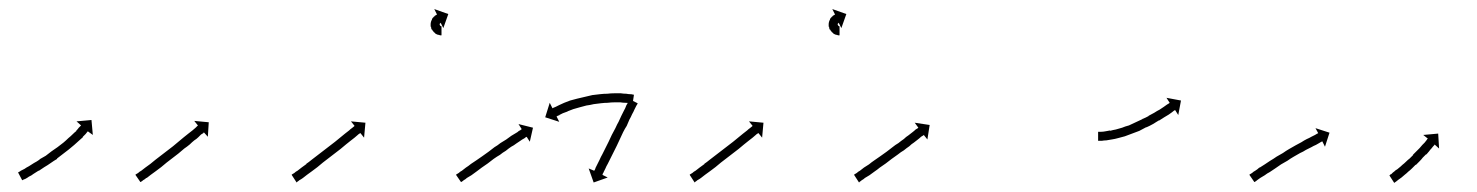

<svg xmlns="http://www.w3.org/2000/svg" viewBox="-20 -468 3262 424"><path d="M21 -88Q24 -89 26 -91Q30 -93 34 -95Q34 -95 34 -95Q34 -95 34 -95Q34 -95 34 -95Q34 -95 34 -95Q38 -98 44 -101Q44 -101 44 -101Q44 -101 44 -101Q44 -101 44 -101Q44 -101 44 -101Q49 -104 55 -108Q55 -108 55 -108Q55 -108 55 -108Q55 -108 55 -108Q55 -108 55 -108Q61 -111 68 -116Q68 -116 68 -116Q68 -116 68 -116Q67 -116 67 -116Q67 -116 67 -116Q74 -120 81 -124Q81 -124 81 -124Q81 -124 81 -124Q81 -124 81 -124Q81 -124 81 -124Q87 -129 94 -134Q94 -134 94 -134Q94 -134 94 -134Q94 -134 94 -134Q94 -134 94 -134Q101 -139 107 -143Q107 -143 107 -143Q107 -143 107 -143Q107 -143 107 -143Q107 -143 107 -143Q114 -148 120 -153Q120 -153 120 -153Q120 -153 120 -153Q120 -153 120 -153Q120 -153 120 -153Q126 -158 131 -163Q131 -163 131 -163Q131 -163 131 -163Q131 -163 131 -163Q131 -163 131 -163Q136 -167 141 -172Q141 -172 141 -172Q141 -172 141 -172Q141 -172 141 -172Q141 -172 141 -172Q145 -176 149 -179Q149 -179 148.5 -179Q148 -179 148 -179Q148 -179 148 -179Q148 -179 148 -179Q152 -183 154 -186Q154 -186 154 -186Q154 -186 154 -186Q154 -186 154 -186Q154 -186 154 -186Q156 -188 158 -190Q158 -190 158 -190Q158 -190 158 -190Q158 -190 158 -190Q158 -190 158 -190Q159 -191 159 -191L149 -200L182 -203L185 -170L174 -178Q174 -178 173 -177Q173 -177 173 -177Q173 -177 173 -177Q173 -177 173 -177Q173 -177 173 -177Q171 -175 169 -172Q169 -172 169 -172Q169 -172 169 -172Q169 -172 169 -172Q169 -172 169 -172Q166 -169 163 -166Q163 -166 163 -166Q163 -166 163 -165Q163 -165 163 -165Q163 -165 163 -165Q159 -161 154 -157Q154 -157 154 -157Q154 -157 154 -157Q154 -157 154 -157Q154 -157 154 -157Q150 -153 144 -148Q144 -148 144 -148Q144 -148 144 -148Q144 -148 144 -148Q144 -148 144 -148Q138 -143 132 -138Q132 -138 132 -138Q132 -138 132 -138Q132 -138 132 -138Q132 -138 132 -138Q126 -133 119 -128Q119 -128 119 -128Q119 -128 119 -128Q119 -128 119 -128Q119 -128 119 -128Q113 -123 106 -118Q106 -118 106 -117.5Q106 -117 106 -117Q106 -117 106 -117Q106 -117 106 -117Q99 -113 92 -108Q92 -108 92 -108Q92 -108 92 -108Q92 -108 92 -108Q92 -108 92 -108Q85 -103 78 -99Q78 -99 78 -99Q78 -99 78 -99Q78 -99 78 -99Q78 -99 78 -99Q72 -95 66 -91Q66 -91 65.5 -91Q65 -91 65 -91Q65 -91 65 -91Q65 -91 65 -91Q59 -87 54 -84Q54 -84 54 -84Q54 -84 54 -84Q54 -84 54 -84Q54 -84 54 -84Q49 -80 44 -78Q44 -78 44 -78Q44 -78 44 -78Q44 -78 44 -78Q44 -78 44 -78Q40 -75 36 -73Q33 -72 31 -71Q30 -70 29 -70L20 -87Q21 -88 21 -88Z M280 -83Q282 -84 285 -86Q288 -89 292 -91Q296 -94 301 -98Q306 -102 312 -106Q317 -110 323 -115Q330 -120 336 -125Q343 -130 349 -135Q356 -140 362 -145Q368 -150 374 -155Q380 -160 386 -165Q391 -169 396 -173Q401 -177 405 -180Q408 -183 412 -186Q414 -188 416 -190Q417 -190 417 -191L409 -201L441 -198L439 -166L430 -176Q430 -175 429 -174Q427 -173 424 -171Q421 -168 418 -165Q414 -161 409 -158Q404 -154 399 -149Q393 -144 387 -140Q381 -135 374 -129Q368 -124 361 -119Q355 -114 348 -109Q342 -104 336 -99Q329 -94 324 -90Q318 -86 313 -82Q308 -78 304 -75H303Q300 -72 296 -70Q294 -68 292 -67Q291 -66 290 -66L279 -82Q279 -82 280 -83Z M625 -83Q627 -84 630 -86Q633 -89 637 -91Q641 -94 646 -98Q651 -102 657 -106H656Q662 -110 668 -115Q675 -120 681 -125Q688 -130 694 -135Q701 -140 707 -145Q713 -150 720 -155Q726 -160 731 -164Q737 -169 742 -173Q746 -176 751 -180Q754 -183 757 -185Q760 -187 762 -189Q762 -189 763 -190L755 -200L787 -197L784 -164L776 -174Q775 -174 774 -173Q772 -172 770 -170Q767 -167 763 -164Q759 -161 754 -157Q749 -153 744 -149Q738 -144 732 -139Q726 -134 719 -129Q713 -124 706 -119Q700 -114 693 -109Q687 -104 681 -99Q674 -94 669 -90Q663 -86 658 -82Q653 -78 649 -75Q645 -72 641 -70Q639 -68 637 -67Q636 -66 635 -65L624 -82Q624 -82 625 -83ZM954 -390Q954 -390 954 -390Q954 -390 954 -390Q954 -390 954 -390Q954 -390 954 -390Q953 -390 952 -390Q952 -390 952 -390Q952 -390 952 -390Q952 -390 952 -390Q952 -390 952 -390Q951 -390 949 -391Q949 -391 949 -391Q949 -391 949 -391Q949 -391 949 -391Q949 -391 949 -391Q947 -391 945 -392Q945 -392 945 -392Q945 -392 945 -392Q945 -392 945 -392Q945 -392 945 -392Q943 -393 941 -394Q941 -394 941 -394Q941 -394 941 -395Q941 -395 941 -395Q941 -395 941 -395Q939 -396 937 -398Q937 -398 937 -398Q937 -398 937 -398Q937 -398 937 -398.5Q937 -399 937 -399Q935 -400 934 -403Q934 -403 934 -403Q934 -403 934 -403Q934 -403 933.5 -403Q933 -403 933 -403Q932 -406 932 -408Q932 -408 932 -408.5Q932 -409 932 -409Q932 -409 931.5 -409Q931 -409 931 -409Q931 -412 931 -414Q931 -414 931 -414.5Q931 -415 931 -415Q931 -415 931 -415Q931 -415 931 -415Q931 -418 932 -420Q932 -420 932 -420Q932 -420 932 -420Q932 -421 932 -421Q932 -421 932 -421Q933 -423 934 -425Q934 -425 934 -425Q934 -425 934 -426Q934 -426 934 -426Q934 -426 934 -426Q935 -428 936 -429Q936 -429 936.5 -429Q937 -429 937 -430Q937 -430 937 -430Q937 -430 937 -430Q938 -431 939 -432Q939 -432 939.5 -432Q940 -432 940 -432Q940 -433 940 -433Q940 -433 940 -433Q941 -434 942 -434Q942 -434 942 -434Q942 -434 942 -434Q942 -434 942 -434Q942 -434 942 -434Q943 -435 944 -435Q944 -435 944 -435Q944 -435 944 -435Q944 -435 944 -435Q944 -435 944 -435Q944 -436 945 -436L939 -448L970 -437L959 -406L953 -418Q953 -418 953 -418Q953 -418 953 -418Q953 -418 953 -418Q953 -418 953 -418Q953 -418 953 -418Q953 -418 953 -417Q953 -417 953 -417Q953 -417 953 -417Q953 -417 953 -417.5Q953 -418 953 -418Q953 -417 952 -417Q952 -417 952 -417Q952 -417 952 -417Q952 -417 952.5 -417Q953 -417 953 -417Q952 -417 952 -416Q952 -416 952 -416.5Q952 -417 952 -417Q952 -417 952 -417Q952 -417 952 -417Q952 -416 951 -416Q951 -416 951 -416Q951 -416 951 -416Q952 -416 952 -416Q952 -416 952 -416Q951 -416 951 -415Q951 -415 951 -415Q951 -415 951 -415Q951 -415 951 -415.5Q951 -416 951 -416Q951 -415 951 -414Q951 -414 951 -414Q951 -414 951 -414Q951 -414 951 -414.5Q951 -415 951 -415Q951 -414 951 -413Q951 -413 951 -413Q951 -413 951 -413Q951 -413 951 -413Q951 -413 951 -413Q951 -413 952 -412Q952 -412 951.5 -412Q951 -412 951 -412Q951 -412 951 -412.5Q951 -413 951 -413Q952 -412 952 -411Q952 -411 952 -411Q952 -411 952 -411Q952 -411 952 -411.5Q952 -412 952 -412Q952 -411 953 -411Q953 -411 953 -411Q953 -411 953 -411Q953 -411 952.5 -411Q952 -411 952 -411Q953 -411 954 -410Q954 -410 953.5 -410Q953 -410 953 -410Q953 -410 953 -410Q953 -410 953 -410Q954 -410 954 -410Q954 -410 954 -410Q954 -410 954 -410Q954 -410 954 -410Q954 -410 954 -410Q954 -410 955 -410Q955 -410 955 -410Q955 -410 954 -410Q954 -410 954 -410Q954 -410 954 -410Q955 -410 955 -410Q955 -410 955 -410Q955 -410 955 -410Q955 -410 955 -410Q955 -410 955 -410Q955 -410 955 -410V-390Q955 -390 954 -390Z M988 -83Q990 -84 993 -86Q996 -89 1000 -91Q1004 -94 1009 -98Q1014 -101 1020 -106Q1025 -109 1032 -114Q1039 -119 1045 -123Q1052 -128 1059 -133Q1066 -138 1072 -143Q1079 -147 1085 -152Q1092 -156 1098 -160Q1104 -164 1109 -168Q1114 -171 1119 -174Q1123 -176 1126 -179Q1129 -180 1131 -182Q1132 -182 1132 -183L1125 -194L1157 -186L1150 -155L1143 -166Q1142 -165 1141 -165Q1139 -163 1137 -162Q1133 -160 1129 -157Q1125 -154 1120 -151Q1115 -147 1109 -144Q1103 -140 1097 -135Q1090 -131 1084 -126Q1077 -122 1070 -117Q1064 -112 1057 -107Q1051 -103 1044 -98Q1037 -93 1032 -89Q1026 -85 1021 -81Q1016 -78 1011 -75Q1008 -72 1004 -70Q1002 -68 1000 -67Q999 -66 998 -66L987 -82Q987 -82 988 -83ZM1375 -239Q1375 -239 1375 -239Q1375 -239 1375 -239Q1375 -239 1375 -239Q1375 -239 1375 -239Q1373 -240 1370 -240Q1370 -240 1370 -240Q1370 -240 1370 -240Q1370 -240 1370 -240Q1370 -240 1370 -240Q1366 -241 1361 -241Q1361 -241 1361 -241Q1361 -241 1361 -241Q1361 -241 1361 -241Q1361 -241 1361 -241Q1356 -241 1350 -242Q1350 -242 1350 -242Q1350 -242 1350 -242Q1350 -242 1350 -242Q1350 -242 1350 -242Q1344 -242 1337 -242Q1337 -242 1337 -242Q1337 -242 1337 -242Q1337 -242 1337 -242Q1337 -242 1337 -242Q1330 -242 1322 -241Q1322 -241 1322 -241Q1322 -241 1322 -241Q1323 -241 1323 -241Q1323 -241 1323 -241Q1315 -241 1307 -240Q1307 -240 1307 -240Q1307 -240 1307 -240Q1307 -240 1307 -240Q1307 -240 1307 -240Q1299 -239 1291 -238Q1291 -238 1291 -238Q1291 -238 1291 -238Q1291 -238 1291 -238Q1291 -238 1291 -238Q1283 -236 1275 -235Q1275 -235 1275 -235Q1275 -235 1275 -235Q1275 -235 1275 -235Q1275 -235 1275 -235Q1267 -233 1260 -231Q1260 -231 1260 -231Q1260 -231 1260 -231Q1260 -231 1260 -231Q1260 -231 1260 -231Q1253 -229 1246 -227Q1246 -227 1246 -227Q1246 -227 1246 -227Q1246 -227 1246 -227Q1246 -227 1246 -227Q1239 -224 1233 -222Q1233 -222 1233 -222Q1233 -222 1233 -222Q1233 -222 1233.5 -222Q1234 -222 1234 -222Q1228 -220 1223 -218Q1223 -218 1223 -218Q1223 -218 1223 -218Q1223 -218 1223 -218Q1223 -218 1223 -218Q1219 -216 1215 -214Q1215 -214 1215 -214Q1215 -214 1215 -214Q1215 -214 1215.5 -214Q1216 -214 1216 -214Q1213 -213 1211 -212Q1211 -212 1211 -212Q1211 -212 1211 -212Q1211 -212 1211 -212Q1211 -212 1211 -212Q1210 -211 1209 -211L1215 -199L1184 -209L1194 -241L1200 -229Q1201 -229 1202 -230Q1202 -230 1202 -230Q1202 -230 1202 -230Q1202 -230 1202 -230Q1202 -230 1202 -230Q1204 -231 1207 -232Q1207 -232 1207 -232Q1207 -232 1207 -232Q1207 -232 1207 -232Q1207 -232 1207 -232Q1211 -234 1215 -236Q1215 -236 1215 -236Q1215 -236 1215 -236Q1215 -236 1215 -236Q1215 -236 1215 -236Q1220 -238 1226 -241Q1226 -241 1226 -241Q1226 -241 1226 -241Q1226 -241 1226 -241Q1226 -241 1226 -241Q1232 -243 1239 -246Q1239 -246 1239 -246Q1239 -246 1239 -246Q1239 -246 1239 -246Q1239 -246 1239 -246Q1247 -248 1254 -250Q1254 -250 1254 -250Q1254 -250 1254 -250Q1254 -250 1254 -250Q1254 -250 1254 -250Q1262 -252 1271 -254Q1271 -254 1271 -254Q1271 -254 1271 -254Q1271 -254 1271 -254Q1271 -254 1271 -254Q1279 -256 1288 -258Q1288 -258 1288 -258Q1288 -258 1288 -258Q1288 -258 1288 -258Q1288 -258 1288 -258Q1296 -259 1305 -260Q1305 -260 1305 -260Q1305 -260 1305 -260Q1305 -260 1305 -260Q1305 -260 1305 -260Q1313 -261 1321 -261Q1321 -261 1321 -261Q1321 -261 1321 -261Q1321 -261 1321 -261Q1321 -261 1321 -261Q1329 -262 1337 -262Q1337 -262 1337 -262Q1337 -262 1337 -262Q1337 -262 1337 -262Q1337 -262 1337 -262Q1344 -262 1351 -262Q1351 -262 1351 -262Q1351 -262 1351 -262Q1351 -262 1351 -262Q1351 -262 1351 -262Q1357 -261 1363 -261Q1363 -261 1363 -261Q1363 -261 1363 -261Q1363 -261 1363 -261Q1363 -261 1363 -261Q1368 -260 1372 -260Q1372 -260 1372 -260Q1372 -260 1372 -260Q1372 -260 1372 -260Q1372 -260 1372 -260Q1376 -260 1378 -259Q1378 -259 1378 -259Q1378 -259 1378 -259Q1378 -259 1378 -259Q1378 -259 1378 -259Q1379 -259 1380 -259L1377 -239Q1376 -239 1375 -239ZM1388 -239Q1387 -237 1385 -234Q1383 -230 1381 -226Q1379 -221 1376 -216Q1373 -209 1370 -204Q1367 -197 1364 -190Q1360 -184 1356 -176Q1352 -167 1349 -161Q1346 -154 1342 -146Q1339 -140 1335 -132Q1331 -124 1328 -118Q1325 -112 1322 -106Q1319 -101 1317 -96Q1316 -94 1315 -92Q1314 -90 1313 -88Q1313 -87 1312 -86Q1311 -85 1311 -83Q1311 -83 1310 -82L1322 -76L1291 -65L1280 -96L1292 -91Q1292 -91 1292.5 -91.5Q1293 -92 1293 -92Q1294 -94 1294.5 -95Q1295 -96 1295 -97Q1296 -99 1297 -101Q1298 -103 1299 -105Q1301 -109 1304 -115Q1307 -122 1310 -127Q1312 -131 1313.5 -134Q1315 -137 1317 -141Q1321 -149 1324 -155Q1328 -164 1331 -170Q1335 -177 1339 -185Q1343 -194 1346 -199Q1349 -206 1352 -212Q1355 -218 1358 -224Q1361 -229 1363 -235Q1365 -239 1367 -242Q1369 -246 1370 -247Q1370 -248 1370 -249L1388 -240Q1388 -239 1388 -239Z M1504 -83Q1506 -84 1509 -86Q1512 -89 1516 -91Q1520 -94 1525 -98Q1530 -102 1536 -106H1535Q1541 -110 1547 -115Q1554 -120 1560 -125Q1567 -130 1573 -135Q1580 -140 1586 -145Q1592 -150 1599 -155Q1605 -160 1610 -164Q1616 -169 1621 -173Q1625 -176 1630 -180Q1633 -183 1636 -185Q1639 -187 1641 -189Q1641 -189 1642 -190L1634 -200L1666 -197L1663 -164L1655 -174Q1654 -174 1653 -173Q1651 -172 1649 -170Q1646 -167 1642 -164Q1638 -161 1633 -157Q1628 -153 1623 -149Q1617 -144 1611 -139Q1605 -134 1598 -129Q1592 -124 1585 -119Q1579 -114 1572 -109Q1566 -104 1560 -99Q1553 -94 1548 -90Q1542 -86 1537 -82Q1532 -78 1528 -75Q1524 -72 1520 -70Q1518 -68 1516 -67Q1515 -66 1514 -65L1503 -82Q1503 -82 1504 -83ZM1833 -390Q1833 -390 1833 -390Q1833 -390 1833 -390Q1833 -390 1833 -390Q1833 -390 1833 -390Q1832 -390 1831 -390Q1831 -390 1831 -390Q1831 -390 1831 -390Q1831 -390 1831 -390Q1831 -390 1831 -390Q1830 -390 1828 -391Q1828 -391 1828 -391Q1828 -391 1828 -391Q1828 -391 1828 -391Q1828 -391 1828 -391Q1826 -391 1824 -392Q1824 -392 1824 -392Q1824 -392 1824 -392Q1824 -392 1824 -392Q1824 -392 1824 -392Q1822 -393 1820 -394Q1820 -394 1820 -394Q1820 -394 1820 -395Q1820 -395 1820 -395Q1820 -395 1820 -395Q1818 -396 1816 -398Q1816 -398 1816 -398Q1816 -398 1816 -398Q1816 -398 1816 -398.5Q1816 -399 1816 -399Q1814 -400 1813 -403Q1813 -403 1813 -403Q1813 -403 1813 -403Q1813 -403 1812.5 -403Q1812 -403 1812 -403Q1811 -406 1811 -408Q1811 -408 1811 -408.5Q1811 -409 1811 -409Q1811 -409 1810.5 -409Q1810 -409 1810 -409Q1810 -412 1810 -414Q1810 -414 1810 -414.5Q1810 -415 1810 -415Q1810 -415 1810 -415Q1810 -415 1810 -415Q1810 -418 1811 -420Q1811 -420 1811 -420Q1811 -420 1811 -420Q1811 -421 1811 -421Q1811 -421 1811 -421Q1812 -423 1813 -425Q1813 -425 1813 -425Q1813 -425 1813 -426Q1813 -426 1813 -426Q1813 -426 1813 -426Q1814 -428 1815 -429Q1815 -429 1815.5 -429Q1816 -429 1816 -430Q1816 -430 1816 -430Q1816 -430 1816 -430Q1817 -431 1818 -432Q1818 -432 1818.5 -432Q1819 -432 1819 -432Q1819 -433 1819 -433Q1819 -433 1819 -433Q1820 -434 1821 -434Q1821 -434 1821 -434Q1821 -434 1821 -434Q1821 -434 1821 -434Q1821 -434 1821 -434Q1822 -435 1823 -435Q1823 -435 1823 -435Q1823 -435 1823 -435Q1823 -435 1823 -435Q1823 -435 1823 -435Q1823 -436 1824 -436L1818 -448L1849 -437L1838 -406L1832 -418Q1832 -418 1832 -418Q1832 -418 1832 -418Q1832 -418 1832 -418Q1832 -418 1832 -418Q1832 -418 1832 -418Q1832 -418 1832 -417Q1832 -417 1832 -417Q1832 -417 1832 -417Q1832 -417 1832 -417.5Q1832 -418 1832 -418Q1832 -417 1831 -417Q1831 -417 1831 -417Q1831 -417 1831 -417Q1831 -417 1831.5 -417Q1832 -417 1832 -417Q1831 -417 1831 -416Q1831 -416 1831 -416.5Q1831 -417 1831 -417Q1831 -417 1831 -417Q1831 -417 1831 -417Q1831 -416 1830 -416Q1830 -416 1830 -416Q1830 -416 1830 -416Q1831 -416 1831 -416Q1831 -416 1831 -416Q1830 -416 1830 -415Q1830 -415 1830 -415Q1830 -415 1830 -415Q1830 -415 1830 -415.5Q1830 -416 1830 -416Q1830 -415 1830 -414Q1830 -414 1830 -414Q1830 -414 1830 -414Q1830 -414 1830 -414.5Q1830 -415 1830 -415Q1830 -414 1830 -413Q1830 -413 1830 -413Q1830 -413 1830 -413Q1830 -413 1830 -413Q1830 -413 1830 -413Q1830 -413 1831 -412Q1831 -412 1830.5 -412Q1830 -412 1830 -412Q1830 -412 1830 -412.5Q1830 -413 1830 -413Q1831 -412 1831 -411Q1831 -411 1831 -411Q1831 -411 1831 -411Q1831 -411 1831 -411.5Q1831 -412 1831 -412Q1831 -411 1832 -411Q1832 -411 1832 -411Q1832 -411 1832 -411Q1832 -411 1831.5 -411Q1831 -411 1831 -411Q1832 -411 1833 -410Q1833 -410 1832.5 -410Q1832 -410 1832 -410Q1832 -410 1832 -410Q1832 -410 1832 -410Q1833 -410 1833 -410Q1833 -410 1833 -410Q1833 -410 1833 -410Q1833 -410 1833 -410Q1833 -410 1833 -410Q1833 -410 1834 -410Q1834 -410 1834 -410Q1834 -410 1833 -410Q1833 -410 1833 -410Q1833 -410 1833 -410Q1834 -410 1834 -410Q1834 -410 1834 -410Q1834 -410 1834 -410Q1834 -410 1834 -410Q1834 -410 1834 -410Q1834 -410 1834 -410V-390Q1834 -390 1833 -390Z M1867 -83Q1869 -84 1872 -86Q1875 -89 1879 -91Q1883 -94 1888 -98Q1893 -101 1899 -105Q1905 -110 1911 -114Q1918 -119 1924 -123Q1931 -128 1938 -133Q1944 -138 1951 -143Q1957 -148 1964 -152Q1970 -157 1976 -161Q1981 -166 1986 -169Q1991 -173 1995 -176Q1999 -179 2002 -182Q2005 -184 2007 -185Q2008 -186 2008 -186L2000 -197L2033 -192L2028 -160L2020 -170Q2020 -170 2019 -169Q2017 -168 2014 -166Q2011 -163 2007 -160Q2003 -157 1998 -153Q1993 -150 1988 -145Q1982 -141 1976 -136Q1969 -132 1963 -127Q1956 -122 1949 -117Q1943 -112 1936 -107Q1929 -102 1923 -98Q1917 -93 1911 -89Q1905 -85 1900 -81Q1895 -78 1890 -75Q1887 -72 1883 -70Q1881 -68 1879 -67Q1878 -66 1877 -65L1866 -82Q1866 -82 1867 -83Z M2407 -177Q2407 -177 2407 -177Q2407 -177 2407 -177Q2407 -177 2407 -177Q2407 -177 2407 -177Q2409 -177 2412 -177Q2412 -177 2412 -177Q2412 -177 2412 -177Q2412 -177 2412 -177Q2412 -177 2412 -177Q2416 -177 2421 -178Q2421 -178 2421 -178Q2421 -178 2421 -178Q2421 -178 2421 -178Q2421 -178 2421 -178Q2426 -179 2432 -180Q2432 -180 2431.5 -179.5Q2431 -179 2431 -179Q2431 -179 2431 -179Q2431 -179 2431 -179Q2438 -181 2444 -182Q2444 -182 2444 -182Q2444 -182 2444 -182Q2444 -182 2444 -182Q2444 -182 2444 -182Q2451 -184 2458 -186Q2458 -186 2458 -186Q2458 -186 2458 -186Q2458 -186 2458 -186Q2458 -186 2458 -186Q2465 -189 2473 -191Q2473 -191 2473 -191Q2473 -191 2473 -191Q2473 -191 2473 -191Q2473 -191 2473 -191Q2480 -194 2488 -198Q2488 -198 2488 -198Q2488 -198 2488 -198Q2488 -198 2488 -198Q2488 -198 2488 -198Q2495 -201 2503 -205Q2503 -205 2503 -205Q2503 -205 2503 -205Q2503 -205 2502.5 -205Q2502 -205 2502 -205Q2510 -208 2517 -212Q2517 -212 2516.5 -212Q2516 -212 2516 -212Q2516 -212 2516 -212Q2516 -212 2516 -212Q2523 -216 2529 -219Q2529 -219 2529 -219Q2529 -219 2529 -219Q2529 -219 2529 -219Q2529 -219 2529 -219Q2535 -223 2541 -226Q2541 -226 2541 -226Q2541 -226 2541 -226Q2541 -226 2541 -226Q2541 -226 2541 -226Q2546 -229 2550 -232Q2550 -232 2550 -232Q2550 -232 2550 -232Q2550 -232 2550 -232Q2550 -232 2550 -232Q2554 -235 2557 -237Q2560 -239 2562 -240Q2563 -241 2563 -241L2556 -252L2588 -246L2582 -214L2575 -225Q2574 -224 2573 -224Q2571 -222 2568 -220Q2565 -218 2561 -215Q2561 -215 2561 -215Q2561 -215 2561 -215Q2561 -215 2561 -215Q2561 -215 2561 -215Q2556 -212 2551 -209Q2551 -209 2551 -209Q2551 -209 2551 -209Q2551 -209 2551 -209Q2551 -209 2551 -209Q2546 -206 2540 -202Q2540 -202 2539.5 -202Q2539 -202 2539 -202Q2539 -202 2539 -202Q2539 -202 2539 -202Q2533 -198 2526 -194Q2526 -194 2526 -194Q2526 -194 2526 -194Q2526 -194 2526 -194Q2526 -194 2526 -194Q2519 -190 2512 -187Q2512 -187 2512 -187Q2512 -187 2511 -187Q2511 -187 2511 -187Q2511 -187 2511 -187Q2504 -183 2496 -179Q2496 -179 2496 -179Q2496 -179 2496 -179Q2496 -179 2496 -179Q2496 -179 2496 -179Q2488 -176 2480 -173Q2480 -173 2480 -173Q2480 -173 2480 -173Q2480 -173 2480 -173Q2480 -173 2480 -173Q2472 -170 2464 -167Q2464 -167 2464 -167Q2464 -167 2464 -167Q2464 -167 2464 -167Q2464 -167 2464 -167Q2456 -165 2449 -163Q2449 -163 2449 -163Q2449 -163 2449 -163Q2449 -163 2449 -163Q2449 -163 2449 -163Q2442 -161 2435 -160Q2435 -160 2435 -160Q2435 -160 2435 -160Q2435 -160 2435 -160Q2435 -160 2435 -160Q2429 -159 2423 -158Q2423 -158 2423 -158Q2423 -158 2423 -158Q2423 -158 2423 -158Q2423 -158 2423 -158Q2418 -158 2413 -157Q2413 -157 2413 -157Q2413 -157 2413 -157Q2413 -157 2413 -157Q2413 -157 2413 -157Q2410 -157 2407 -157Q2407 -157 2407 -157Q2407 -157 2407 -157Q2407 -157 2407 -157Q2407 -157 2407 -157Q2406 -157 2405 -157V-177Q2406 -177 2407 -177Z M2740 -83Q2742 -84 2745 -86Q2748 -89 2752 -91Q2757 -94 2761 -98H2762Q2767 -101 2773 -105Q2779 -109 2785 -113Q2792 -117 2799 -122Q2806 -126 2813 -130Q2820 -135 2827 -139Q2834 -143 2841 -147Q2848 -151 2854 -154Q2860 -158 2866 -161Q2871 -163 2876 -166Q2880 -168 2884 -170Q2887 -172 2889 -173Q2890 -173 2891 -174L2885 -185L2916 -175L2906 -144L2900 -156Q2899 -155 2898 -155Q2896 -154 2893 -152Q2890 -150 2886 -148Q2881 -146 2876 -143Q2870 -140 2864 -137Q2858 -133 2851 -130Q2844 -126 2837 -122Q2830 -118 2823 -113Q2816 -109 2809 -105Q2803 -101 2796 -96Q2790 -92 2784 -88Q2778 -85 2773 -81Q2768 -78 2763 -75Q2759 -72 2756 -70Q2754 -68 2752 -67Q2751 -66 2750 -66L2739 -82Q2739 -82 2740 -83Z M3049 -81Q3050 -82 3052 -84V-83Q3054 -85 3056 -87Q3056 -87 3056 -87Q3056 -87 3056 -87Q3056 -87 3056 -87Q3056 -87 3056 -87Q3059 -89 3062 -92Q3062 -92 3062 -92Q3062 -92 3062 -92Q3062 -92 3062 -92Q3062 -92 3062 -92Q3066 -94 3069 -97Q3069 -97 3069 -97Q3069 -97 3069 -97Q3069 -97 3069 -97Q3069 -97 3069 -97Q3073 -100 3077 -104Q3077 -104 3077 -104Q3077 -104 3077 -104Q3077 -104 3077 -104Q3077 -104 3077 -104Q3081 -107 3085 -111Q3085 -111 3085 -111Q3085 -111 3085 -111Q3085 -111 3085 -111Q3085 -111 3085 -111Q3089 -115 3093 -118Q3093 -118 3093 -118Q3093 -118 3093 -118Q3093 -118 3093 -118Q3093 -118 3093 -118Q3097 -122 3101 -126Q3101 -126 3101 -126Q3101 -126 3100 -126Q3100 -126 3100 -126Q3100 -126 3100 -126Q3104 -130 3108 -134Q3108 -134 3108 -134Q3108 -134 3108 -134Q3108 -134 3108 -134Q3108 -134 3108 -134Q3111 -137 3115 -141Q3118 -144 3121 -148Q3124 -151 3126 -153Q3128 -156 3130 -158Q3131 -159 3132 -161Q3133 -161 3133 -162L3123 -170L3156 -173L3158 -140L3148 -149Q3148 -148 3147 -147Q3146 -146 3145 -145Q3143 -142 3141 -140Q3138 -137 3136 -134Q3133 -131 3130 -127H3129Q3126 -124 3122 -120Q3122 -120 3122 -120Q3122 -120 3122 -120Q3122 -120 3122 -120Q3122 -120 3122 -120Q3119 -116 3115 -112Q3115 -112 3115 -112Q3115 -112 3115 -112Q3115 -112 3115 -112Q3115 -112 3115 -112Q3111 -108 3107 -104Q3107 -104 3107 -104Q3107 -104 3107 -104Q3106 -104 3106 -104Q3106 -104 3106 -104Q3102 -100 3098 -96Q3098 -96 3098 -96Q3098 -96 3098 -96Q3098 -96 3098 -96Q3098 -96 3098 -96Q3094 -92 3090 -89Q3090 -89 3090 -89Q3090 -89 3090 -89Q3090 -89 3090 -89Q3090 -89 3090 -89Q3086 -85 3082 -82Q3082 -82 3082 -82Q3082 -82 3082 -82Q3082 -82 3082 -82Q3082 -82 3082 -82Q3078 -79 3075 -76Q3075 -76 3075 -76Q3075 -76 3075 -76Q3075 -76 3075 -76Q3075 -76 3075 -76Q3071 -73 3068 -71Q3068 -71 3068 -71Q3068 -71 3068 -71Q3068 -71 3068 -71Q3068 -71 3068 -71Q3066 -69 3063 -67Q3062 -66 3060 -65Q3060 -65 3059 -64L3048 -81Q3048 -81 3049 -81Z"/></svg>

Font: FRB American Cursive Just Arrows Thin
Style: Italic
Weight: 100
Italic angle: -25°
Version: Version 2.0;Modular Font Editor K font №1